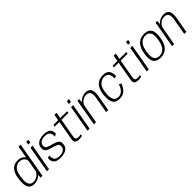

<svg xmlns="http://www.w3.org/2000/svg" viewBox="399 -2404 4030 4030"><g transform="rotate(-45 2414.0 -389.5)"><path d="M377.5 0H435L573 -785H512L390.5 -95.5ZM186.5 4Q278.5 4 347.5 -44.5Q416.5 -93 425.5 -141.5L406 -183.5Q397 -130.5 339.8 -85.5Q282.5 -40.5 212.5 -40.5Q143.5 -40.5 111.2 -93.5Q79 -146.5 94.5 -277.5Q109.5 -433 165.5 -493.2Q221.5 -553.5 303 -553.5Q373.5 -553.5 414.5 -508.5Q455.5 -463.5 446.5 -410.5L479 -452.5Q488 -501 434.8 -549.5Q381.5 -598 290 -598Q181 -598 113.8 -520Q46.5 -442 32 -272Q17.5 -133 55.5 -64.5Q93.5 4 186.5 4Z M568.5 0H630L734.5 -593H673ZM700 -745 687 -672.5H748.5L761.5 -745Z M974 4.5Q1076.5 4.5 1140.8 -34.8Q1205 -74 1214 -145Q1225.5 -229.5 1182.8 -263.5Q1140 -297.5 1044.5 -321Q964 -339 923 -363Q882 -387 890 -446.5Q896.5 -495 939.2 -524.8Q982 -554.5 1057.5 -554.5Q1134.5 -554.5 1170.2 -516.8Q1206 -479 1199 -401L1257.5 -418Q1264.5 -514 1215.5 -555.8Q1166.5 -597.5 1064.5 -597.5Q964.5 -597.5 901.5 -558.2Q838.5 -519 829 -447.5Q818 -366.5 860.2 -332.2Q902.5 -298 990.5 -277.5Q1076.5 -255 1118.8 -231.2Q1161 -207.5 1152 -143Q1146.5 -98 1103.5 -68.2Q1060.5 -38.5 981.5 -38.5Q903.5 -38.5 866.8 -75.2Q830 -112 836.5 -201L778 -183.5Q772 -77 822.8 -36.2Q873.5 4.5 974 4.5Z M1520.5 6Q1568 6 1612.5 -5.5L1619.5 -48.5Q1583 -38 1546.5 -38Q1503 -38 1483.5 -57Q1464 -76 1474.5 -135L1547 -547.5H1751L1758.5 -592H1555L1578.5 -725.5H1517L1493.5 -592H1352.5L1344.5 -547.5H1485.5L1410 -118.5Q1397 -45.5 1430 -19.8Q1463 6 1520.5 6Z M1773 0H1834.5L1939 -593H1877.5ZM1904.5 -745 1891.5 -672.5H1953L1966 -745Z M1962.5 0H2024L2108 -473L2117.5 -593H2067.5ZM2325 0H2386.5L2448.5 -352Q2469 -470.5 2437 -534.5Q2405 -598.5 2309 -598.5Q2215.5 -598.5 2146.2 -541Q2077 -483.5 2064.5 -414L2090 -386Q2102.5 -457.5 2157.5 -505.8Q2212.5 -554 2281.5 -554Q2351.5 -554 2378.8 -506.2Q2406 -458.5 2387 -352.5Z M2725.5 5Q2837 5 2898.5 -63.5Q2960 -132 2975.5 -203.5L2922.5 -221Q2909.5 -153.5 2858.8 -96.5Q2808 -39.5 2731.5 -39.5Q2657 -39.5 2624.5 -101.2Q2592 -163 2604 -279Q2618 -430.5 2676.8 -491.5Q2735.5 -552.5 2820.5 -552.5Q2897 -552.5 2927.2 -500.5Q2957.5 -448.5 2949 -370.5L3008 -387.5Q3015.5 -469.5 2976.8 -533.5Q2938 -597.5 2826.5 -597.5Q2701 -597.5 2628 -520.8Q2555 -444 2541 -276.5Q2529 -146 2569.5 -70.5Q2610 5 2725.5 5Z M3278.5 6Q3326 6 3370.5 -5.5L3377.5 -48.5Q3341 -38 3304.5 -38Q3261 -38 3241.5 -57Q3222 -76 3232.5 -135L3305 -547.5H3509L3516.5 -592H3313L3336.5 -725.5H3275L3251.5 -592H3110.5L3102.5 -547.5H3243.5L3168 -118.5Q3155 -45.5 3188 -19.8Q3221 6 3278.5 6Z M3531 0H3592.5L3697 -593H3635.5ZM3662.5 -745 3649.5 -672.5H3711L3724 -745Z M3944 4.5Q4058.5 4.5 4133.2 -66.5Q4208 -137.5 4233 -297.5Q4258 -456 4210.8 -527.2Q4163.5 -598.5 4049 -598.5Q3933.5 -598.5 3859 -527.8Q3784.5 -457 3759.5 -297.5Q3734.5 -138.5 3781.5 -67Q3828.5 4.5 3944 4.5ZM3951 -39.5Q3875 -39.5 3836.8 -95.5Q3798.5 -151.5 3821.5 -297Q3844.5 -441.5 3905.2 -498Q3966 -554.5 4042 -554.5Q4117.5 -554.5 4156 -498.5Q4194.5 -442.5 4171 -297Q4148 -152.5 4087.2 -96Q4026.5 -39.5 3951 -39.5Z M4282 0H4343.5L4427.5 -473L4437 -593H4387ZM4644.5 0H4706L4768 -352Q4788.5 -470.5 4756.5 -534.5Q4724.5 -598.5 4628.5 -598.5Q4535 -598.5 4465.8 -541Q4396.5 -483.5 4384 -414L4409.5 -386Q4422 -457.5 4477 -505.8Q4532 -554 4601 -554Q4671 -554 4698.2 -506.2Q4725.5 -458.5 4706.5 -352.5Z"/></g></svg>

Font: Anybody UltraCondensed Thin Light
Style: Italic
Weight: 300
Italic angle: -10°
Version: Version 1.111